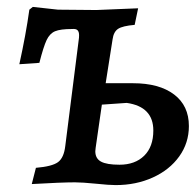

<svg xmlns="http://www.w3.org/2000/svg" viewBox="-20 -528 567 556"><path d="M258 4Q218 0 197 0Q159 0 72 5L84 -42Q131 -46 148 -58.5Q165 -71 169 -105L208 -413Q209 -418 209 -426Q209 -436 204.5 -440.5Q200 -445 189 -444Q155 -444 139.5 -437.5Q124 -431 115 -412Q106 -393 94 -346L36 -342Q55 -428 65 -500L75 -508L148 -500L259 -499L380 -504L370 -456Q335 -453 322 -444.5Q309 -436 306 -414L286 -287H365Q441 -287 484 -254.5Q527 -222 527 -163Q527 -114 499 -75Q471 -36 422.5 -14Q374 8 315 8Q296 8 258 4ZM424 -150Q424 -219 347 -230L275 -225L257 -100L256 -90Q256 -69 272.5 -60Q289 -51 326 -51Q371 -51 397.5 -77Q424 -103 424 -150Z"/></svg>

Font: Alegreya SC Medium
Style: Italic
Weight: 500
Italic angle: -7°
Designer: Juan Pablo del Peral
Foundry: Huerta Tipografica
Version: Version 2.007; ttfautohint (v1.6)